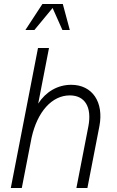

<svg xmlns="http://www.w3.org/2000/svg" viewBox="-20 -940 583 960"><path d="M422 -309 362 0H417L477 -309C500 -429 442 -516 336 -516C268 -516 209 -481 171 -422L225 -700H170L34 0H89L138 -252C167 -382 240 -463 329 -463C405 -463 440 -404 422 -309ZM107 -790H152L243 -900L292 -790H329L294 -920H192Z"/></svg>

Font: Uncut Sans Light Italic
Style: Regular
Weight: 300
Italic angle: -11°
Designer: Kasper Nordkvist
Foundry: UNCUT.wtf
Version: Version 1.304;Glyphs 3.2 (3246)